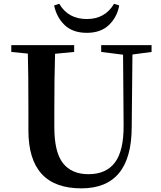

<svg xmlns="http://www.w3.org/2000/svg" viewBox="-20 -982 856 1020"><path d="M585.9 -961.9 613.3 -953.1Q602.5 -891.6 559.1 -849.6Q515.6 -807.6 441.4 -807.6Q366.2 -807.6 323.2 -849.1Q280.3 -890.6 267.6 -953.1L294.9 -961.9Q341.8 -880.9 441.4 -880.9Q538.1 -880.9 585.9 -961.9ZM785.2 -742.2V-706.1L683.6 -692.4L679.7 -305.7Q678.7 18.6 412.1 18.6Q130.9 18.6 130.9 -289.1V-400.4Q130.9 -598.6 127.9 -697.3L40 -706.1V-742.2H374V-706.1L272.5 -696.3Q268.6 -567.4 268.6 -400.4V-306.6Q268.6 -173.8 314.5 -115.2Q360.4 -56.6 450.2 -56.6Q543.9 -56.6 590.8 -119.1Q637.7 -181.6 636.7 -317.4L633.8 -691.4L517.6 -706.1V-742.2Z"/></svg>

Font: GenRyuMin TW TTF Bold
Style: Regular
Weight: 700
Version: Version 1.300